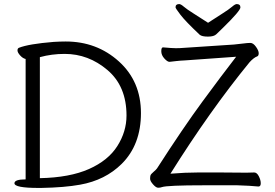

<svg xmlns="http://www.w3.org/2000/svg" viewBox="-20 -916 1350 944"><path d="M169 8Q51 8 51 -15Q51 -34 106 -34V-626Q92 -629 79 -643.5Q66 -658 66 -668Q66 -678 73 -681Q121 -700 244 -710Q277 -712 303 -712Q456 -712 564.5 -614Q673 -516 673 -360Q673 -204 578 -110Q497 -30 374 -8Q297 6 183 8ZM176 -40Q323 -43 417.5 -85Q512 -127 557 -198Q602 -269 602 -348Q602 -492 508.5 -571.5Q415 -651 298 -651Q234 -651 176 -635ZM776 4Q768 7 757.5 7Q747 7 732.5 -9.5Q718 -26 718 -37Q718 -48 720 -54Q722 -60 735 -71Q748 -82 752 -88Q880 -287 974.5 -415.5Q1069 -544 1141 -637L889 -619Q865 -618 844.5 -615.5Q824 -613 814 -612H813Q803 -612 788 -628.5Q773 -645 773 -664Q773 -683 781 -683H783Q827 -679 845.5 -679Q864 -679 888 -681L1130 -697Q1153 -699 1175 -702Q1197 -705 1211 -705Q1225 -705 1238.5 -686Q1252 -667 1252 -654.5Q1252 -642 1245 -639Q1228 -633 1207 -610Q1013 -373 818 -62Q890 -68 954 -68H1064L1192 -67Q1214 -67 1229 -68H1230Q1243 -68 1252.5 -49.5Q1262 -31 1262 -15Q1262 1 1251 1H1250Q1212 -3 1147 -5H982Q802 -5 776 4ZM962 -745Q892 -811 867.5 -843Q843 -875 843 -880Q843 -896 861 -896Q869 -896 884 -883Q899 -870 933.5 -848.5Q968 -827 1003 -804Q1038 -827 1072 -848.5Q1106 -870 1121 -883Q1136 -896 1144 -896Q1162 -896 1162 -879.5Q1162 -863 1076 -779Q1056 -760 1044 -748Q1032 -736 1002.5 -736Q973 -736 962 -745Z"/></svg>

Font: LXGW WenKai TC
Style: Regular
Weight: 400
Designer: LXGW / Fontworks Inc.
Foundry: LXGW / Fontworks Inc.
Version: Version 1.330